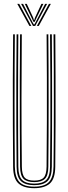

<svg xmlns="http://www.w3.org/2000/svg" viewBox="-20 -980 358 1006"><path d="M159.2 6Q104.2 6 76.9 -18.8Q49.5 -43.5 48.8 -105.8Q47.8 -209 47.4 -325.6Q47 -442.2 47.2 -563Q47.5 -683.8 48.8 -800H57.8Q57 -722 56.6 -631Q56.2 -540 56.2 -446.4Q56.2 -352.8 56.6 -265.5Q57 -178.2 57.8 -107.2Q58.5 -51.8 81.4 -26.9Q104.2 -2 159.2 -2Q214.2 -2 237 -26.9Q259.8 -51.8 260.5 -107.2Q261.2 -176.8 261.8 -260.8Q262.2 -344.8 262.2 -436.2Q262.2 -527.8 261.9 -620.5Q261.5 -713.2 260.5 -800H269.8Q270.5 -694.2 271 -577.2Q271.5 -460.2 271.1 -340.4Q270.8 -220.5 269.5 -105.8Q268.8 -43 241.2 -18.5Q213.8 6 159.2 6ZM159.2 -9.8Q112.5 -9.8 90 -30.8Q67.5 -51.8 67 -106.2Q66 -207.8 65.5 -324.5Q65 -441.2 65.4 -562.8Q65.8 -684.2 67 -800H76Q75.2 -720.5 74.9 -630.9Q74.5 -541.2 74.5 -449.1Q74.5 -357 74.9 -269.4Q75.2 -181.8 76 -106.5Q76.5 -56.5 96.4 -37.1Q116.2 -17.8 159.2 -17.8Q202 -17.8 221.9 -36.9Q241.8 -56 242.2 -106.5Q243.5 -206.5 243.9 -323.2Q244.2 -440 243.9 -562.1Q243.5 -684.2 242.2 -800H251.5Q252.2 -719.8 252.6 -630.1Q253 -540.5 253 -448.8Q253 -357 252.6 -269.6Q252.2 -182.2 251.5 -106.2Q251 -52.2 228.8 -31Q206.5 -9.8 159.2 -9.8ZM159.2 -25.8Q120.8 -25.8 103.2 -43.1Q85.8 -60.5 85.2 -106.5Q84.2 -199.2 83.8 -316.1Q83.2 -433 83.6 -557.9Q84 -682.8 85.2 -800H94.2Q92.8 -634.8 92.6 -461Q92.5 -287.2 94.5 -106.5Q95 -65.2 109.4 -49.5Q123.8 -33.8 159.2 -33.8Q194.5 -33.8 209 -49.5Q223.5 -65.2 224 -106.5Q225.2 -232.2 225.6 -347.2Q226 -462.2 225.6 -573.5Q225.2 -684.8 224.2 -800H233.2Q234 -722 234.4 -631.5Q234.8 -541 234.8 -447.5Q234.8 -354 234.4 -266.4Q234 -178.8 233.2 -106.5Q232.8 -59.8 215 -42.8Q197.2 -25.8 159.2 -25.8ZM70.5 -959.8H80.8L144 -844.2H134ZM90.5 -959.8H100.8L148.8 -866.5L157 -852H160.2L168.2 -866.5L216.5 -959.8H226.8L164.5 -844.2H152.8ZM110 -959.8H120.2L153.8 -887.8L157.5 -875.5H159.8L163.5 -887.8L197 -959.8H207.2L168.8 -880.8L161.8 -865.5H155.5L148.2 -880.8ZM236.5 -959.8H246.5L183.2 -844.2H173.2Z"/></svg>

Font: Big Shoulders Inline Display Light
Style: Regular
Weight: 300
Designer: Patric King
Foundry: XO Type Co
Version: Version 1.000